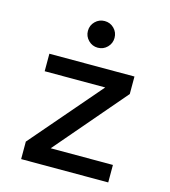

<svg xmlns="http://www.w3.org/2000/svg" viewBox="-110 -823 805 911"><g transform="rotate(15 293.0 -367.5)"><path d="M78.1 0V-85.9L375.5 -431.6H78.1V-517.6H496.1V-431.6L200.2 -85.9H505.9V0ZM292 -604.5Q265.1 -604.5 245.8 -623.8Q226.6 -643.1 226.6 -669.9Q226.6 -697.3 245.8 -716.3Q265.1 -735.4 292 -735.4Q319.3 -735.4 338.4 -716.3Q357.4 -697.3 357.4 -669.9Q357.4 -643.1 338.4 -623.8Q319.3 -604.5 292 -604.5Z"/></g></svg>

Font: Caskaydia Cove
Style: Regular
Weight: 400
Monospace: yes
Designer: Aaron Bell
Foundry: Saja Typeworks
Version: Version 4.300; ttfautohint (v1.8.3)